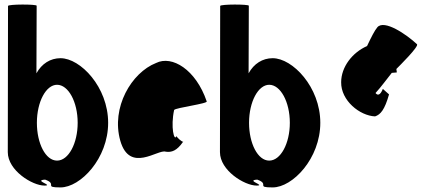

<svg xmlns="http://www.w3.org/2000/svg" viewBox="-20 -810 1932 838"><path d="M14 -146C14 -66 121 0 174 0C217 0 123 -23 177 -26C233 -6 168 8 244 8C331 8 452 -118 452 -274C452 -430 331 -556 244 -556C200 -556 162 -532 139 -490L140 -785C140 -792 15 -792 15 -784ZM141 -274C141 -366 181 -440 229 -440C278 -440 319 -366 319 -274C319 -184 279 -109 229 -109C179 -109 141 -184 141 -274Z M505 -196C546 -52 670 -160 703 -148C729 -144 752 -152 779 -191C771 -193 749 -212 751 -217C740 -188 724 -257 740 -330C746 -340 892 -358 882 -368C835 -506 731 -570 661 -535C554 -493 464 -341 505 -196ZM751 -217C751 -217 751 -218 751 -218C751 -218 751 -217 751 -217ZM780 -192 779 -191C781 -191 781 -191 780 -190Z M940 -146C940 -66 1047 0 1100 0C1143 0 1049 -23 1103 -26C1159 -6 1094 8 1170 8C1257 8 1378 -118 1378 -274C1378 -430 1257 -556 1170 -556C1126 -556 1088 -532 1065 -490L1066 -785C1066 -792 941 -792 941 -784ZM1067 -274C1067 -366 1107 -440 1155 -440C1204 -440 1245 -366 1245 -274C1245 -184 1205 -109 1155 -109C1105 -109 1067 -184 1067 -274Z M1469 -451C1468 -371 1550 -305 1617 -302C1641 -310 1659 -331 1678 -398C1678 -398 1653 -420 1651 -422C1640 -394 1628 -392 1619 -404C1645 -432 1671 -469 1690 -492C1706 -493 1712 -494 1712 -494C1711 -499 1711 -504 1710 -509C1711 -509 1711 -510 1711 -510C1722 -521 1810 -608 1800 -617C1754 -660 1657 -726 1627 -691C1615 -677 1600 -647 1582 -609C1518 -581 1469 -518 1469 -451Z"/></svg>

Font: Ampere
Style: SCUltCnd
Weight: 400
Version: Version 1